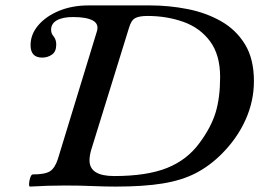

<svg xmlns="http://www.w3.org/2000/svg" viewBox="-20 -686 959 710"><path d="M91 4Q87 4 87.5 -7Q88 -18 92 -29.5Q96 -41 101 -41Q146 -41 164.5 -52.5Q183 -64 194 -98L338 -569Q347 -597 323.5 -610Q300 -623 250 -623Q212 -623 190.5 -611Q169 -599 169 -576Q169 -567 172 -561Q175 -555 180 -549Q188 -538 188 -521Q188 -495 172 -484Q156 -473 136 -473Q93 -473 93 -519Q93 -559 121.5 -592.5Q150 -626 198.5 -646Q247 -666 308 -666H534Q605 -666 673.5 -652.5Q742 -639 797.5 -607.5Q853 -576 886 -522Q919 -468 919 -386Q919 -312 888 -243Q857 -174 800 -117Q755 -72 703.5 -45.5Q652 -19 581.5 -7.5Q511 4 408 4Q368 4 321.5 2Q275 0 221 0Q187 0 155 1Q123 2 91 4ZM402 -35Q523 -35 598 -65Q673 -95 719 -159Q761 -216 777.5 -270.5Q794 -325 794 -401Q794 -483 757 -533Q720 -583 658.5 -605Q597 -627 525 -627Q495 -627 480 -619Q465 -611 457 -583L317 -131Q311 -110 311 -93Q311 -35 402 -35Z"/></svg>

Font: Junicode SmExp
Style: Bold Italic
Weight: 700
Width: 6
Italic angle: -11°
Designer: Peter S. Baker
Version: Version 2.205; ttfautohint (v1.8.4)